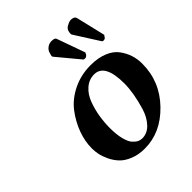

<svg xmlns="http://www.w3.org/2000/svg" viewBox="-189 -771 894 894"><g transform="rotate(-45 258.5 -324.0)"><path d="M198.2 -172.9Q198.2 -129.9 206.1 -99.4Q213.9 -68.8 226.3 -55.4Q238.8 -42 249.3 -37.1Q259.8 -32.2 271 -32.2Q305.2 -32.2 330.6 -59.6Q356 -86.9 368.4 -128.4Q380.9 -169.9 387 -206.5Q393.1 -243.2 393.1 -272Q393.1 -401.9 323.2 -401.9Q289.1 -401.9 262.9 -378.9Q236.8 -356 223.4 -319.6Q210 -283.2 204.1 -246.1Q198.2 -209 198.2 -172.9ZM71.8 -165Q71.8 -211.9 89.4 -259.5Q106.9 -307.1 138.9 -349.1Q170.9 -391.1 224.4 -417.5Q277.8 -443.8 341.8 -443.8Q390.6 -443.8 426.8 -429Q462.9 -414.1 481.4 -388.4Q500 -362.8 508.5 -335.9Q517.1 -309.1 517.1 -278.8Q517.1 -161.6 434.1 -75.9Q351.1 9.8 246.1 9.8Q205.1 9.8 173.1 -3.2Q141.1 -16.1 122.6 -35.6Q104 -55.2 92 -80.1Q80.1 -105 75.9 -126Q71.8 -147 71.8 -165ZM266.1 -644Q278.3 -651.9 292 -651.9Q314 -651.9 316.9 -642.1L366.2 -503.9Q367.2 -502.9 365.7 -500.5L363.8 -498Q361.8 -491.2 356.9 -487.8Q351.1 -483.9 347.2 -483.9H345.2Q338.4 -483.9 336.9 -485.8L245.1 -596.2Q243.2 -600.1 243.2 -602.1Q243.2 -605 245.1 -610.1Q247.1 -615.2 247.1 -616.2Q250 -632.8 266.1 -644ZM402.8 -650.9Q414.1 -657.7 425.8 -658.2H429.2Q449.2 -656.2 452.1 -644L486.8 -498Q486.8 -497.1 484.9 -496.1L482.9 -495.1Q482.9 -490.2 475.1 -483.9Q469.2 -481.9 465.8 -481.9Q460.9 -481.9 458 -484.9L380.9 -606Q377.9 -609.9 379.9 -622.1Q382.8 -643.1 402.8 -650.9Z"/></g></svg>

Font: Linux Libertine
Style: Semibold Italic
Weight: 600
Italic angle: -11.5°
Designer: Philipp H. Poll
Foundry: Philipp H. Poll
Version: Version 5.1.2 ; ttfautohint (v0.9)